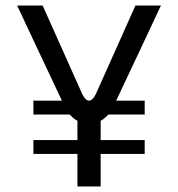

<svg xmlns="http://www.w3.org/2000/svg" viewBox="-20 -670 640 690"><path d="M41.7 -650C41.7 -650 159.2 -399.2 202.5 -308.3H100V-258.3H230.8C238.3 -250 247.5 -241.7 258.3 -235.8V-166.7H100V-116.7H258.3V0H341.7V-116.7H500V-166.7H341.7V-235.8C352.5 -241.7 361.7 -250 369.2 -258.3H500V-308.3H397.5C440.8 -399.2 558.3 -650 558.3 -650H466.7L325 -333.3C325 -333.3 314.2 -308.3 300 -308.3C285.8 -308.3 275 -333.3 275 -333.3L133.3 -650Z"/></svg>

Font: BoonHome
Style: Book
Weight: 400
Designer: Sungsit Sawaiwan
Foundry: Sungsit Sawaiwan
Version: Version 0.2